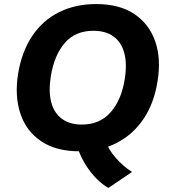

<svg xmlns="http://www.w3.org/2000/svg" viewBox="-20 -736 835 948"><path d="M515 192Q485 175 456 145.5Q427 116 404 79.5Q381 43 367 4L497 -50Q514 1 551.5 43.5Q589 86 632 113ZM69 -370Q87 -480 138.5 -557.5Q190 -635 271 -675.5Q352 -716 455 -716Q570 -716 643.5 -666.5Q717 -617 746.5 -531.5Q776 -446 758 -336Q741 -226 688.5 -148.5Q636 -71 555.5 -30Q475 11 372 11Q257 11 183.5 -38.5Q110 -88 81 -174Q52 -260 69 -370ZM231 -360Q219 -284 233 -231Q247 -178 285.5 -149.5Q324 -121 384 -121Q473 -121 526.5 -182Q580 -243 596 -346Q608 -422 593.5 -475Q579 -528 540.5 -556Q502 -584 441 -584Q352 -584 300 -524Q248 -464 231 -360Z"/></svg>

Font: Mulish ExtraLight ExtraBold
Style: Italic
Weight: 800
Italic angle: -9°
Version: Version 3.603